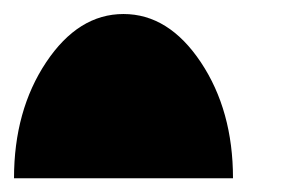

<svg xmlns="http://www.w3.org/2000/svg" viewBox="-20 -645 411 274"><path d="M312.5 -390.6H0Q0 -487.3 45.9 -556.2Q91.8 -625 156.2 -625Q220.7 -625 266.6 -556.2Q312.5 -487.3 312.5 -390.6Z"/></svg>

Font: Leporid
Style: Regular
Weight: 400
Designer: GGBotNet
Foundry: GGBotNet
Version: 1.00